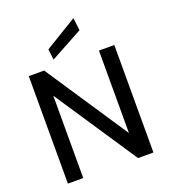

<svg xmlns="http://www.w3.org/2000/svg" viewBox="-165 -1057 1032 1175"><g transform="rotate(-20 351.0 -470.0)"><path d="M73 0V-700H173L530 -163V-700H630V0H530L173 -536V0ZM250 -743 242 -813 451 -940 461 -858Z"/></g></svg>

Font: DM Sans 16pt Medium
Style: Regular
Weight: 500
Version: Version 4.004;gftools[0.9.30]